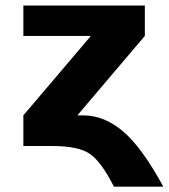

<svg xmlns="http://www.w3.org/2000/svg" viewBox="-20 -540 624 710"><path d="M66.4 0V-113.3L314.5 -405.3V-407.2H66.4V-519.5H515.6V-407.2L267.6 -115.2V-113.3H288.1Q365.2 -113.3 435.1 -54.2Q504.9 4.9 584 150.4H401.4Q353.5 55.7 310.5 27.8Q267.6 0 174.8 0Z"/></svg>

Font: GenEi M Gothic v2 Heavy
Style: Regular
Weight: 800
Version: Version 2.0